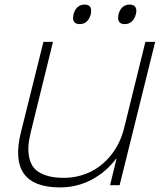

<svg xmlns="http://www.w3.org/2000/svg" viewBox="-20 -814 705 844"><path d="M662.1 -629.9 505.9 0H463.9L492.2 -116.2H490.2Q446.3 -57.6 382.3 -23.9Q318.4 9.8 244.1 9.8Q12.2 9.8 71.8 -231.9L170.9 -629.9H212.9L116.2 -236.8Q107.4 -201.7 105.2 -173.8Q103 -146 109.1 -118.7Q115.2 -91.3 131.8 -73Q148.4 -54.7 180.7 -43.5Q212.9 -32.2 259.8 -32.2Q318.8 -32.2 371.8 -55.9Q424.8 -79.6 466.6 -130.4Q508.3 -181.2 525.9 -252L619.1 -629.9ZM378.9 -751Q373.5 -730.5 361.1 -719.2Q348.6 -708 330.1 -708Q293.9 -708 303.2 -751Q308.6 -771.5 321 -782.7Q333.5 -793.9 352.1 -793.9Q388.2 -793.9 378.9 -751ZM577.1 -751Q571.8 -731 559.3 -719.5Q546.9 -708 528.8 -708Q491.7 -708 501 -751Q506.3 -771.5 518.8 -782.7Q531.2 -793.9 549.8 -793.9Q568.4 -793.9 575.4 -782.7Q582.5 -771.5 577.1 -751Z"/></svg>

Font: Sinkin Sans 200 X Light Italic
Style: Regular
Weight: 200
Italic angle: -112°
Designer: Keith Bates
Foundry: K-Type
Version: Sinkin Sans (version 1.0)  by Keith Bates   •   © 2014   www